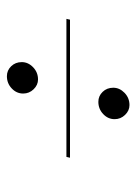

<svg xmlns="http://www.w3.org/2000/svg" viewBox="61 -566 399 562"><g transform="rotate(-90 261.0 -285.5)"><path d="M308.9 -374.2Q292.7 -374.2 280.2 -387.1Q267.7 -400 267.7 -417.7Q267.7 -437.1 282.7 -451.2Q297.6 -465.3 318.5 -465.3Q335.5 -465.3 347.6 -452.8Q359.7 -440.3 359.7 -421.8Q359.7 -403.2 344.8 -388.7Q329.8 -374.2 308.9 -374.2ZM233.9 -106.5Q217.7 -106.5 205.2 -119.4Q192.7 -132.3 192.7 -150Q192.7 -169.4 207.7 -183.5Q222.6 -197.6 243.5 -197.6Q260.5 -197.6 272.6 -185.1Q284.7 -172.6 284.7 -154Q284.7 -135.5 269.8 -121Q254.8 -106.5 233.9 -106.5ZM79.8 -280.6 82.3 -291.1H486.3L483.9 -280.6Z"/></g></svg>

Font: Playfair 144pt Light
Style: Italic
Weight: 300
Italic angle: -15.6°
Designer: Claus Eggers Sørensen
Foundry: Claus Eggers Sørensen
Version: Version 2.001;gftools[0.9.30]